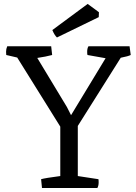

<svg xmlns="http://www.w3.org/2000/svg" viewBox="-20 -938 678 958"><path d="M264.2 -751Q251.5 -762.7 241.2 -788.1L417.5 -918.5L473.6 -877L472.7 -852.5ZM189.5 0 185.1 -43.9Q205.6 -49.8 280.8 -59.6V-306.2L65.9 -650.9L11.2 -663.6Q10.3 -667 10.3 -679.7Q10.3 -693.8 16.1 -707H235.4L240.2 -663.6Q210 -655.3 166 -648.9L314 -403.8L334.5 -363.3L506.8 -647.5L416.5 -663.6Q415 -667 415 -679.7Q415 -697.3 421.4 -707H626.5L632.3 -663.6Q620.1 -657.2 582.5 -649.9L368.2 -309.6V-59.6L471.2 -43.9Q472.2 -40.5 472.2 -27.8Q472.2 -11.2 465.8 0Z"/></svg>

Font: Fjord
Style: One
Weight: 400
Designer: Viktoriya Grabowska
Foundry: Viktoriya Grabowska
Version: Version 1.002